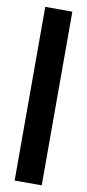

<svg xmlns="http://www.w3.org/2000/svg" viewBox="-91 -836 395 871"><g transform="rotate(10 106.5 -400.0)"><path d="M43.9 0V-800H168.7V0Z"/></g></svg>

Font: Big Shoulders Thin
Style: Regular
Weight: 100
Designer: Patric King
Foundry: XO Type Co
Version: Version 2.002